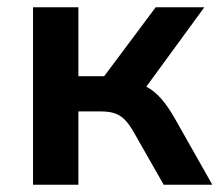

<svg xmlns="http://www.w3.org/2000/svg" viewBox="-20 -509 605 529"><path d="M71 0V-489H196V-299H267L409 -489H543L364 -244L337 -284Q364 -281 385.5 -269Q407 -257 425.5 -235.5Q444 -214 462 -182L565 0H431L349 -144Q336 -167 323.5 -179.5Q311 -192 295.5 -197Q280 -202 258 -202H196V0Z"/></svg>

Font: Nunito Sans 12pt ExtraLight
Style: Regular
Weight: 200
Designer: Vernon Adams
Foundry: Vernon Adams
Version: Version 3.101;gftools[0.9.27]